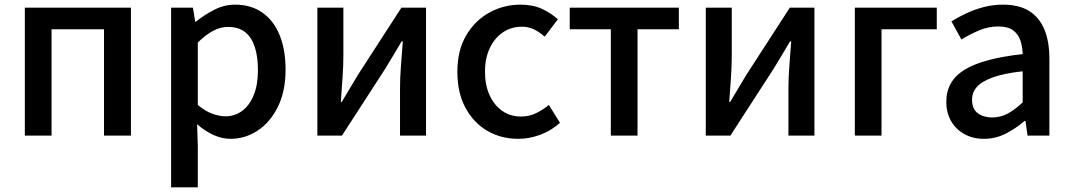

<svg xmlns="http://www.w3.org/2000/svg" viewBox="-20 -584 4616 827"><path d="M87 0V-551H544V0H428V-458H202V0Z M717 223V-551H811L821 -490H823Q860 -520 903 -542Q946 -564 993 -564Q1062 -564 1111 -529Q1160 -494 1185 -431.5Q1210 -369 1210 -284Q1210 -190 1176.5 -123Q1143 -56 1089 -21Q1035 14 973 14Q937 14 900 -2.5Q863 -19 829 -49L832 45V223ZM951 -83Q991 -83 1022.5 -106Q1054 -129 1072.5 -173.5Q1091 -218 1091 -282Q1091 -340 1077.5 -381.5Q1064 -423 1036 -445.5Q1008 -468 962 -468Q930 -468 898.5 -451.5Q867 -435 832 -401V-132Q864 -105 895 -94Q926 -83 951 -83Z M1347 0V-551H1459V-345Q1459 -303 1455.5 -250Q1452 -197 1448 -145H1452Q1467 -170 1487 -203.5Q1507 -237 1522 -262L1709 -551H1815V0H1703V-205Q1703 -248 1707 -300.5Q1711 -353 1715 -406H1710Q1695 -381 1675 -347Q1655 -313 1640 -289L1453 0Z M2213 14Q2138 14 2079 -20.5Q2020 -55 1985 -119.5Q1950 -184 1950 -275Q1950 -367 1988 -431.5Q2026 -496 2088 -530Q2150 -564 2222 -564Q2275 -564 2314 -546Q2353 -528 2383 -501L2326 -426Q2304 -446 2280 -457.5Q2256 -469 2228 -469Q2182 -469 2146 -444.5Q2110 -420 2089.5 -376.5Q2069 -333 2069 -275Q2069 -217 2089 -173.5Q2109 -130 2144 -106Q2179 -82 2224 -82Q2259 -82 2289 -96.5Q2319 -111 2344 -132L2392 -55Q2354 -21 2307 -3.5Q2260 14 2213 14Z M2611 0V-458H2434V-551H2904V-458H2726V0Z M3020 0V-551H3132V-345Q3132 -303 3128.5 -250Q3125 -197 3121 -145H3125Q3140 -170 3160 -203.5Q3180 -237 3195 -262L3382 -551H3488V0H3376V-205Q3376 -248 3380 -300.5Q3384 -353 3388 -406H3383Q3368 -381 3348 -347Q3328 -313 3313 -289L3126 0Z M3662 0V-551H4015V-458H3777V0Z M4218 14Q4171 14 4134.5 -6Q4098 -26 4077 -62Q4056 -98 4056 -146Q4056 -235 4134.5 -283.5Q4213 -332 4385 -351Q4384 -383 4375 -410Q4366 -437 4343.5 -453.5Q4321 -470 4280 -470Q4237 -470 4197 -453Q4157 -436 4121 -414L4078 -492Q4107 -510 4142 -526.5Q4177 -543 4217 -553.5Q4257 -564 4300 -564Q4369 -564 4413 -536.5Q4457 -509 4478.5 -457Q4500 -405 4500 -331V0H4406L4397 -63H4393Q4356 -31 4312 -8.5Q4268 14 4218 14ZM4253 -78Q4289 -78 4320 -94.5Q4351 -111 4385 -143V-277Q4304 -268 4256 -250.5Q4208 -233 4187.5 -209.5Q4167 -186 4167 -155Q4167 -114 4192 -96Q4217 -78 4253 -78Z"/></svg>

Font: Noto Sans SC Medium
Style: Regular
Weight: 500
Designer: Ryoko NISHIZUKA  (kana, bopomofo & ideographs); Paul D. Hunt (Latin, Greek & Cyrillic); Sandoll Communications , Soo-you
Foundry: Adobe
Version: Version 2.004-H2;hotconv 1.0.118;makeotfexe 2.5.65603